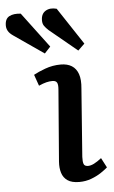

<svg xmlns="http://www.w3.org/2000/svg" viewBox="-151 -817 517 869"><g transform="rotate(-5 107.0 -382.5)"><path d="M116 -411Q118 -434 112.5 -443Q107 -452 92 -452Q79 -452 64.5 -448.5Q50 -445 30 -436L12 -487Q31 -498 65 -510.5Q99 -523 136 -523Q166 -523 186 -510.5Q206 -498 215 -472.5Q224 -447 220 -406L197 -98Q196 -76 200 -65.5Q204 -55 220 -55Q232 -55 247 -62.5Q262 -70 281 -85L304 -41Q293 -31 273.5 -18Q254 -5 228.5 4.5Q203 14 174 14Q140 14 121 1Q102 -12 95 -34.5Q88 -57 90 -85ZM95 -683Q83 -694 76 -704Q69 -714 69 -729Q69 -759 89.5 -771.5Q110 -784 140 -776L251 -608L221 -579ZM-67 -673Q-83 -684 -89.5 -695.5Q-96 -707 -96 -720Q-96 -751 -76 -761.5Q-56 -772 -24 -768L96 -608L69 -579Z"/></g></svg>

Font: Literata Medium
Style: Italic
Weight: 500
Italic angle: -2°
Designer: Latin by Veronika Burian and Jose Scaglione. Greek by Irene Vlachou. Cyrillic by Vera Evstafieva
Foundry: TypeTogether
Version: Version 3.103;gftools[0.9.29]